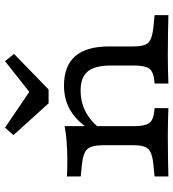

<svg xmlns="http://www.w3.org/2000/svg" viewBox="18 -726 708 785"><g transform="rotate(-90 372.5 -334.0)"><path d="M209.8 -2.4Q157.2 -2.4 118.5 -1.6Q79.8 -0.8 42.9 0V-56.5L90.3 -61.1Q139.1 -65.8 154.9 -81.8Q170.8 -97.7 170.8 -141.5V-206.7H248.7V-141.5Q248.7 -97.5 260.6 -79.4Q272.5 -61.2 313 -57.3L322.3 -56.5V0Q297.8 -0.8 271.5 -1.6Q245.3 -2.4 209.8 -2.4ZM170.8 -206.7V-265.3Q170.8 -313.8 154.9 -331.4Q139.1 -349 90.3 -353.7L42.9 -358.4V-414.8Q54.7 -414 71.6 -413.6Q88.5 -413.2 109.6 -413.2Q148.8 -413.2 185.4 -416Q222 -418.8 248.7 -424.4V-414.8V-206.7ZM496.6 -206.7V-234.8Q496.6 -300.1 472.6 -329.5Q448.6 -358.9 394.3 -358.9Q337.4 -358.9 292.4 -329.6Q247.3 -300.2 214.8 -242.9L215.1 -286Q249.3 -355.3 298.5 -391.1Q347.7 -426.9 414.2 -426.9Q495 -426.9 534.8 -381.1Q574.6 -335.3 574.6 -242.6V-206.7ZM535.6 -2.4Q500.8 -2.4 474.2 -1.6Q447.6 -0.8 423 0V-56.5L432.3 -57.3Q472.9 -61.2 484.7 -79.4Q496.6 -97.5 496.6 -141.5V-206.7H574.6V-141.5Q574.6 -97.7 590.4 -81.8Q606.3 -65.8 655 -61.1L702.5 -56.5V0Q665.6 -0.8 626.9 -1.6Q588.1 -2.4 535.6 -2.4ZM514.5 -668 544.1 -631.2 398.5 -489.8H342.1L212.1 -633.5L242.7 -668L424.7 -544.3L358.7 -544.9Z"/></g></svg>

Font: Playfair 5pt SemiExpanded Light
Style: Regular
Weight: 300
Width: 6
Designer: Claus Eggers Sørensen
Foundry: Claus Eggers Sørensen
Version: Version 2.203